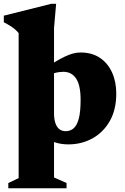

<svg xmlns="http://www.w3.org/2000/svg" viewBox="-40 -740 656 1004"><path d="M57.5 -567Q49.5 -577 38.8 -586.2Q28 -595.5 13.8 -604.5Q-0.5 -613.5 -20 -623.5V-658L227.5 -720H253.5L242.5 -593.5V-147.5Q242.5 -118.5 249.2 -97.5Q256 -76.5 269.5 -65.2Q283 -54 303.5 -54Q327.5 -54 345 -69Q362.5 -84 372 -119.8Q381.5 -155.5 381.5 -217.5Q381.5 -294 358 -329.2Q334.5 -364.5 291.5 -364.5Q281.5 -364.5 268.5 -362.8Q255.5 -361 242.5 -357.2Q229.5 -353.5 217.5 -346.5L201 -387Q229.5 -405.5 253.8 -419.8Q278 -434 299.5 -444.2Q321 -454.5 340.8 -460Q360.5 -465.5 380.5 -465.5Q441.5 -465.5 483 -437.2Q524.5 -409 546.2 -360.5Q568 -312 568 -251Q568 -166 533.8 -106.5Q499.5 -47 442.8 -16Q386 15 318 15Q287 15 260.8 8.2Q234.5 1.5 210 -11.5Q185.5 -24.5 158.5 -43H242.5V188L308 217V244.5H3.5V217L57.5 191.5Z"/></svg>

Font: Newsreader 16pt 16pt ExtraBold
Style: Regular
Weight: 800
Version: Version 1.003